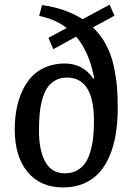

<svg xmlns="http://www.w3.org/2000/svg" viewBox="-20 -798 576 832"><path d="M269 -676.8Q220.2 -714.8 149.9 -729L162.1 -775.9Q263.7 -762.2 337.9 -714.8L455.1 -777.8L476.1 -730L382.8 -679.2Q417 -646.5 439.5 -604.2Q461.9 -562 472.4 -513.7Q482.9 -465.3 486.6 -424.1Q490.2 -382.8 490.2 -332Q490.2 -271.5 482.2 -220Q474.1 -168.5 456.1 -124.8Q438 -81.1 410.6 -50.5Q383.3 -20 343.5 -2.9Q303.7 14.2 253.9 14.2Q154.3 14.2 99.1 -53.2Q43.9 -120.6 43.9 -236.8Q43.9 -283.2 51.5 -324.2Q59.1 -365.2 75.7 -402.1Q92.3 -439 117.2 -465.6Q142.1 -492.2 179 -507.6Q215.8 -522.9 261.2 -522.9Q300.8 -522.9 332.5 -505.6Q364.3 -488.3 383.8 -457L388.2 -459Q366.2 -574.2 310.1 -639.2L210.9 -585L189.9 -633.8ZM261.2 -46.9Q290.5 -46.9 313 -59.1Q335.4 -71.3 349.4 -91.6Q363.3 -111.8 371.8 -141.6Q380.4 -171.4 383.8 -203.1Q387.2 -234.9 387.2 -273.9Q387.2 -461.9 270 -461.9Q240.7 -461.9 218.8 -449.2Q196.8 -436.5 183.6 -415.8Q170.4 -395 162.4 -364.3Q154.3 -333.5 151.6 -302Q148.9 -270.5 148.9 -231Q148.9 -146 176.5 -96.4Q204.1 -46.9 261.2 -46.9Z"/></svg>

Font: Literata Book Medium
Style: Italic
Weight: 500
Italic angle: -3°
Designer: Latin by Veronika Burian and Jose Scaglione. Greek by Irene Vlachou. Cyrillic by Vera Evstafieva
Foundry: TypeTogether
Version: Version 1.003;PS 001.003;hotconv 1.0.88;makeotf.lib2.5.64775